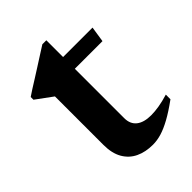

<svg xmlns="http://www.w3.org/2000/svg" viewBox="-171 -626 717 717"><g transform="rotate(-45 188.0 -267.0)"><path d="M204 -134.5Q204 -103.5 224.5 -87.2Q245 -71 283 -71Q302.5 -71 325.2 -74.8Q348 -78.5 376 -87V-62.5Q337.5 -34.5 308.2 -18.5Q279 -2.5 255.5 4.5Q232 11.5 210 11.5Q171 11.5 141.5 -2.5Q112 -16.5 95.2 -45.5Q78.5 -74.5 78.5 -119V-375L13 -423V-437.5Q23.5 -445 38.8 -454.5Q54 -464 71.8 -475.2Q89.5 -486.5 108.5 -498.5Q127.5 -510.5 146.5 -522.8Q165.5 -535 183 -546H204V-444ZM154.5 -395.5V-457.5H359.5L350 -395.5Z"/></g></svg>

Font: Newsreader 36pt SemiBold
Style: Regular
Weight: 600
Designer: Hugues Gentile
Foundry: Production Type
Version: Version 1.003